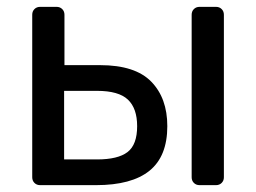

<svg xmlns="http://www.w3.org/2000/svg" viewBox="-20 -540 748 560"><path d="M97 0Q87 0 80.5 -6.5Q74 -13 74 -23V-497Q74 -507 80.5 -513.5Q87 -520 97 -520H145Q155 -520 161.5 -513.5Q168 -507 168 -497V-350H272Q374 -350 421 -302Q468 -254 468 -172Q468 -84 416 -42Q364 0 260 0ZM167 -75H263Q324 -75 352 -96.5Q380 -118 380 -172Q380 -224 353 -249.5Q326 -275 263 -275H167ZM562 0Q552 0 545.5 -6.5Q539 -13 539 -23V-497Q539 -507 545.5 -513.5Q552 -520 562 -520H610Q620 -520 626.5 -513.5Q633 -507 633 -497V-23Q633 -13 626.5 -6.5Q620 0 610 0Z"/></svg>

Font: RubikRegular
Style: Regular
Weight: 400
Designer: Hubert and Fischer
Foundry: Hubert and Fischer
Version: Version 2.300;gftools[0.9.30]